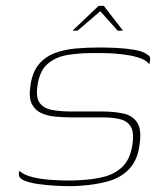

<svg xmlns="http://www.w3.org/2000/svg" viewBox="-20 -625 571 651"><path d="M45 -46Q62 -31 92 -24Q122 -17 154.5 -15Q187 -13 210 -13Q219 -13 228.5 -13Q238 -13 248 -14Q296 -16 334 -26Q372 -36 397 -61.5Q422 -87 429 -135Q435 -175 424 -194.5Q413 -214 388.5 -220.5Q364 -227 327 -227Q310 -227 292.5 -227Q275 -227 257 -227Q239 -227 221 -227Q195 -227 168 -229.5Q141 -232 120 -241.5Q99 -251 88 -272.5Q77 -294 83 -333Q89 -379 110.5 -405.5Q132 -432 164.5 -444.5Q197 -457 236 -460.5Q275 -464 317 -464Q342 -464 374.5 -462.5Q407 -461 436.5 -456Q466 -451 481 -439Q486 -436 487.5 -433Q489 -430 489 -425Q489 -422 488.5 -419Q488 -416 487.5 -413Q487 -410 486 -407Q478 -419 458.5 -426.5Q439 -434 414.5 -438Q390 -442 367.5 -443.5Q345 -445 331 -445H291Q248 -445 208.5 -438.5Q169 -432 141.5 -408.5Q114 -385 107 -334Q101 -294 115 -275.5Q129 -257 157.5 -252Q186 -247 224 -247Q250 -247 275.5 -247Q301 -247 326 -247Q367 -247 398.5 -240Q430 -233 445.5 -209Q461 -185 453 -133Q446 -81 417.5 -51.5Q389 -22 345.5 -10Q302 2 249 5Q238 6 227.5 6Q217 6 206 6Q192 6 165 4.5Q138 3 109.5 -1Q81 -5 62 -13Q43 -21 44 -35ZM226 -521 314 -605H332L397 -521H379L320 -587L243 -521Z"/></svg>

Font: Genos Thin Thin
Style: Italic
Weight: 250
Italic angle: -8°
Version: Version 1.010